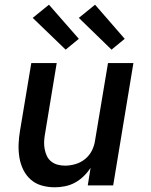

<svg xmlns="http://www.w3.org/2000/svg" viewBox="-20 -788 640 816"><path d="M213 8Q184 8 157.5 0.5Q131 -7 111 -24.5Q91 -42 79 -66.5Q67 -91 62.5 -118.5Q58 -146 59 -174.5Q60 -203 65 -232L113 -520H221L171 -217Q168 -201 167.5 -185Q167 -169 170 -153.5Q173 -138 179.5 -124.5Q186 -111 198 -101.5Q210 -92 225 -88Q240 -84 257 -84Q278 -84 300.5 -90.5Q323 -97 341.5 -112Q360 -127 370.5 -148Q381 -169 384 -191L439 -520H547L461 0H353L365 -75Q353 -56 336 -39.5Q319 -23 299 -12Q279 -1 256.5 3.5Q234 8 213 8ZM454 -577 315 -712 384 -768 510 -623ZM259 -577 119 -712 188 -768 315 -623Z"/></svg>

Font: Iosevka Aile Semibold
Style: Italic
Weight: 600
Italic angle: -9°
Designer: Belleve Invis
Foundry: Belleve Invis
Version: Version 31.1.0; ttfautohint (v1.8.4)